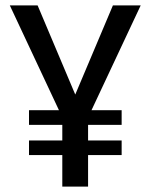

<svg xmlns="http://www.w3.org/2000/svg" viewBox="-20 -695 566 715"><path d="M88 -230H433V-284.5H88ZM88 -117.5H433V-172H88ZM212 0H308V-257.5L504 -675H400.5L260.5 -343.5H260L120 -675H16.5L212 -258Z"/></svg>

Font: Anybody SemiCondensed
Style: Regular
Weight: 400
Width: 4
Version: Version 1.113;gftools[0.9.25]